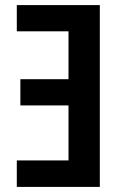

<svg xmlns="http://www.w3.org/2000/svg" viewBox="-20 -734 482 754"><path d="M372 -714V0H46V-104H249V-320H60V-423H249V-611H46V-714Z"/></svg>

Font: Avrile Sans Condensed SemiBold
Style: Regular
Weight: 600
Width: 3
Designer: Monotype Design Team
Foundry: Monotype Imaging Inc.
Version: Version 2.001;September 10, 2019;FontCreator 11.5.0.2425 64-